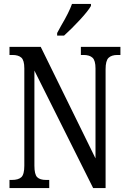

<svg xmlns="http://www.w3.org/2000/svg" viewBox="-20 -951 648 971"><path d="M28 -41H40Q73 -41 88 -55Q103 -69 103 -113V-605Q103 -646 88 -659.5Q73 -673 43 -673H28V-714H186L463 -150V-605Q463 -645 448 -659Q433 -673 403 -673H389V-714H589V-673H574Q544 -673 529 -658.5Q514 -644 514 -601V0H451L154 -594V-113Q154 -69 168 -55Q182 -41 213 -41H229V0H28ZM269 -784 288 -819Q330 -890 344 -931H440V-921Q426 -896 384.5 -851Q343 -806 304 -771H269Z"/></svg>

Font: Noto Serif Cond
Style: Regular
Weight: 400
Width: 3
Designer: Monotype Design Team
Foundry: Monotype Imaging Inc.
Version: Version 1.001